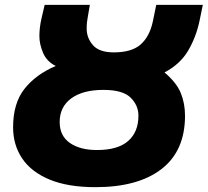

<svg xmlns="http://www.w3.org/2000/svg" viewBox="-20 -734 860 795"><path d="M375 41Q261.2 41 185.3 9.5Q109.4 -22 71.8 -77.9Q34.2 -133.8 34.2 -207Q34.2 -306.2 81.3 -366Q128.4 -425.8 210.9 -460.9Q173.8 -479 158.4 -515.1Q143.1 -551.3 143.1 -584Q143.1 -599.6 145 -618.4Q147 -637.2 152.8 -662.1L165 -713.9H352.1L344.2 -668Q341.8 -652.8 340.3 -643.1Q338.9 -633.3 338.9 -615.2Q338.9 -576.7 365 -546.9Q391.1 -517.1 451.2 -517.1Q525.4 -517.1 562.5 -550Q599.6 -583 612.8 -645L627 -713.9H819.8L806.2 -647.9Q792 -580.1 758.8 -523.9Q725.6 -467.8 661.1 -434.1Q710.4 -392.6 728.3 -349.4Q746.1 -306.2 746.1 -254.9Q746.1 -109.4 648.9 -34.2Q551.8 41 375 41ZM381.8 -112.8Q467.8 -112.8 510.5 -150.1Q553.2 -187.5 553.2 -254.9Q553.2 -297.9 520.8 -329.8Q488.3 -361.8 408.2 -361.8Q323.2 -361.8 275.1 -326.7Q227.1 -291.5 227.1 -229Q227.1 -171.4 269.3 -142.1Q311.5 -112.8 381.8 -112.8Z"/></svg>

Font: Open Sans ExtraBold
Style: Italic
Weight: 800
Italic angle: -12°
Designer: Monotype Design Team
Foundry: Monotype Imaging Inc.
Version: Version 3.000; ttfautohint (v1.8.4)